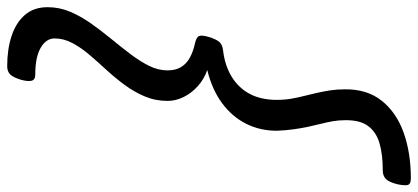

<svg xmlns="http://www.w3.org/2000/svg" viewBox="-368 -774 1190 547"><g transform="rotate(-90 227.5 -500.0)"><path d="M-7 75Q-25 75 -26 63.5Q-27 52 -23 35Q-17 12 -8 3.5Q1 -5 16 -5Q62 -5 94 -14.5Q126 -24 143 -47.5Q160 -71 159 -114Q159 -131 156 -148Q153 -165 148.5 -182.5Q144 -200 140 -219Q136 -238 133 -260Q130 -282 129 -307Q129 -354 148.5 -393.5Q168 -433 206.5 -462Q245 -491 302 -505Q276 -514 256 -532Q236 -550 225 -572.5Q214 -595 214 -618Q214 -653 227 -683.5Q240 -714 260 -741Q280 -768 303 -793Q326 -818 346 -841.5Q366 -865 379 -889.5Q392 -914 392 -940Q392 -964 365.5 -979.5Q339 -995 290 -995Q274 -995 271.5 -1005.5Q269 -1016 274 -1035Q281 -1058 289.5 -1066.5Q298 -1075 313 -1075Q361 -1075 399 -1062.5Q437 -1050 459 -1024.5Q481 -999 481 -960Q481 -926 468 -895.5Q455 -865 434.5 -836Q414 -807 391 -779Q368 -751 347.5 -724Q327 -697 314 -671Q301 -645 301 -618Q301 -595 310.5 -579.5Q320 -564 337.5 -554.5Q355 -545 378 -540Q396 -536 399 -528Q402 -520 396 -500Q389 -478 381.5 -470Q374 -462 358 -460Q315 -455 283 -435.5Q251 -416 234 -384Q217 -352 217 -307Q217 -284 220.5 -264.5Q224 -245 228.5 -227.5Q233 -210 237 -192Q241 -174 244 -155Q247 -136 247 -114Q248 -50 214.5 -8Q181 34 123.5 54.5Q66 75 -7 75Z"/></g></svg>

Font: Playwrite AU QLD
Style: Regular
Weight: 400
Designer: Veronika Burian, José Scaglione
Foundry: TypeTogether
Version: Version 1.002